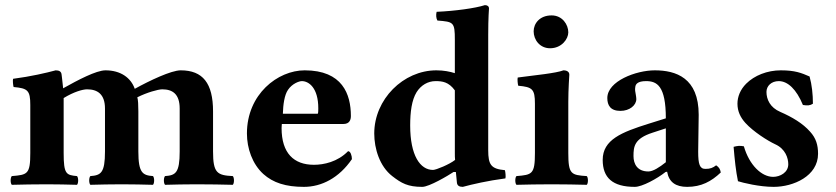

<svg xmlns="http://www.w3.org/2000/svg" viewBox="-20 -718 3257 748"><path d="M228 -122V-321C228 -326 228 -331 228 -336C267 -360 302 -370 319 -370C359 -370 389 -352 389 -295V-128C389 -44 373 -35 332 -32C326 -26 326 -4 332 2C374 1 406 0 454 0C502 0 533 1 576 2C582 -4 582 -26 576 -32C536 -35 519 -44 519 -128V-284C519 -309 518 -329 515 -339C553 -358 596 -370 612 -370C652 -370 680 -352 680 -295V-128C680 -44 664 -35 623 -32C617 -26 617 -4 623 2C665 1 697 0 745 0C800 0 844 1 887 2C893 -4 893 -26 887 -32C826 -35 810 -44 810 -128V-284C810 -394 770 -444 684 -444C647 -444 563 -404 505 -372C490 -415 450 -444 391 -444C355 -444 283 -406 226 -374C223 -404 220 -427 220 -427C219 -439 211 -444 197 -444C160 -434 100 -420 31 -411C29 -405 31 -385 33 -379C88 -374 98 -366 98 -309V-122C98 -39 87 -37 26 -32C20 -26 20 -4 26 2C68 1 110 0 163 0C209 0 237 1 280 2C286 -4 286 -26 280 -32C238 -36 228 -39 228 -122Z M1336 -129C1295 -87 1241 -76 1203 -76C1125 -76 1077 -121 1077 -219C1077 -226 1078 -230 1078 -235H1318C1342 -235 1347 -252 1347 -266C1347 -351 1314 -444 1167 -444C1062 -444 942 -351 942 -198C942 -140 963 -79 1006 -40C1044 -6 1093 10 1164 10C1233 10 1301 -25 1351 -98C1351 -111 1346 -129 1336 -129ZM1082 -275C1083 -310 1088 -348 1102 -368C1118 -392 1145 -402 1156 -402C1183 -402 1220 -376 1220 -296C1220 -290 1220 -277 1218 -275Z M1756 -48C1758 -24 1760 -7 1760 -7C1761 5 1769 10 1783 10C1820 0 1880 -14 1949 -23C1951 -29 1949 -49 1947 -55C1893 -60 1882 -76 1882 -133V-583C1882 -648 1885 -685 1885 -685C1885 -694 1878 -698 1869 -698C1832 -686 1752 -675 1681 -672C1678 -660 1679 -647 1684 -638C1747 -633 1752 -632 1752 -563V-433C1733 -439 1709 -444 1680 -444C1551 -444 1438 -331 1438 -198C1438 -139 1459 -70 1508 -32C1544 -4 1569 10 1625 10C1652 10 1726 -34 1747 -48ZM1753 -95C1732 -78 1679 -56 1667 -56C1617 -56 1578 -112 1578 -229C1578 -282 1584 -328 1603 -359C1620 -386 1647 -402 1677 -402C1703 -402 1728 -399 1752 -366V-120C1752 -112 1752 -103 1753 -95Z M2194 -122V-321C2194 -371 2198 -427 2198 -427C2198 -438 2189 -444 2175 -444C2147 -433 2066 -425 1997 -416C1995 -410 1997 -390 1999 -384C2054 -379 2064 -371 2064 -314V-122C2064 -39 2053 -37 1992 -32C1986 -26 1986 -4 1992 2C2034 1 2076 0 2129 0C2182 0 2223 1 2266 2C2272 -4 2272 -26 2266 -32C2205 -36 2194 -39 2194 -122ZM2059 -596C2059 -563 2083 -530 2123 -530C2168 -530 2194 -566 2194 -592C2194 -622 2171 -658 2129 -658C2082 -658 2059 -626 2059 -596Z M2579 -49C2586 -8 2613 10 2657 10C2712 10 2751 -11 2788 -46C2786 -58 2782 -66 2770 -74C2757 -64 2747 -60 2728 -60C2706 -60 2700 -78 2700 -127L2702 -271C2702 -415 2613 -444 2531 -444C2458 -444 2346 -402 2346 -336C2346 -308 2358 -286 2397 -286C2433 -286 2459 -308 2459 -332C2459 -337 2458 -343 2457 -349C2455 -359 2453 -369 2455 -379C2456 -390 2464 -402 2497 -402C2539 -402 2574 -384 2574 -257L2507 -236C2402 -203 2328 -174 2328 -95C2328 -26 2366 10 2453 10C2482 10 2540 -22 2573 -48ZM2574 -218V-86C2549 -66 2524 -50 2506 -50C2463 -50 2448 -79 2448 -110C2448 -147 2451 -178 2522 -201Z M2838 -146C2842 -97 2847 -50 2855 -12C2874 -6 2938 10 2994 10C3071 10 3167 -32 3167 -119C3167 -153 3159 -180 3136 -205C3108 -237 3066 -262 3020 -282C2980 -299 2966 -331 2966 -360C2966 -383 2985 -402 3014 -402C3049 -402 3083 -370 3108 -309C3126 -306 3137 -307 3147 -314C3147 -350 3143 -388 3134 -420C3102 -434 3077 -444 3022 -444C2969 -444 2919 -424 2887 -392C2864 -369 2853 -341 2853 -314C2853 -284 2865 -260 2884 -239C2915 -205 2970 -170 3000 -156C3040 -138 3051 -102 3051 -78C3051 -46 3019 -29 2992 -29C2947 -29 2899 -75 2878 -148C2862 -151 2854 -150 2838 -146Z"/></svg>

Font: Libertinus Serif
Style: Bold
Weight: 700
Designer: Philipp H. Poll, Khaled Hosny
Foundry: Caleb Maclennan
Version: Version 7.050;RELEASE